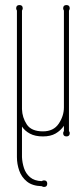

<svg xmlns="http://www.w3.org/2000/svg" viewBox="-20 -530 332 760"><path d="M253 -11Q256 -8 256 -3Q256 10 243 10Q230 10 230 -3Q230 -8 233 -11V-32Q220 -13 200 -1.5Q180 10 150 10Q119 10 98.5 -1Q78 -12 67 -29V92Q68 114 75 135.5Q82 157 99 171.5Q116 186 145 187Q150 184 154 184Q167 184 167 197Q167 210 154 210Q150 210 145 207Q108 206 86.5 188.5Q65 171 56 145Q47 119 47 92V-488Q44 -493 44 -497Q44 -510 57 -510Q70 -510 70 -497Q70 -493 67 -488V-98Q68 -65 86 -37.5Q104 -10 150 -10Q192 -10 212.5 -40.5Q233 -71 233 -105V-488Q230 -493 230 -497Q230 -510 243 -510Q256 -510 256 -497Q256 -493 253 -488Z"/></svg>

Font: Wire One
Style: Regular
Weight: 400
Designer: Alexei Vanyashin, Gayaneh Bagdasaryan
Foundry: Cyreal
Version: Version 1.102; ttfautohint (v1.8.3)